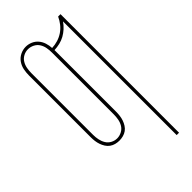

<svg xmlns="http://www.w3.org/2000/svg" viewBox="-294 -809 1088 1088"><g transform="rotate(-45 250.0 -264.5)"><path d="M417 215V-696Q404 -677 387.5 -662Q371 -647 352 -636.5Q333 -626 311.5 -621Q290 -616 268 -615V-120Q268 -105 266 -89.5Q264 -74 259 -59.5Q254 -45 245.5 -31.5Q237 -18 224.5 -9Q212 0 196.5 4Q181 8 166 8Q150 8 135 4Q120 0 107.5 -9Q95 -18 86.5 -31.5Q78 -45 73 -59.5Q68 -74 66 -89.5Q64 -105 64 -120V-615Q64 -638 68.5 -661Q73 -684 86.5 -703.5Q100 -723 121.5 -733.5Q143 -744 166 -744Q187 -744 206.5 -735.5Q226 -727 239.5 -711Q253 -695 259.5 -674.5Q266 -654 267 -633Q291 -634 314 -641Q337 -648 357 -661.5Q377 -675 392 -694Q407 -713 417 -735H436V215ZM166 -10Q185 -10 203 -19.5Q221 -29 231 -45.5Q241 -62 244.5 -81.5Q248 -101 248 -120V-615Q248 -635 244.5 -654.5Q241 -674 230.5 -690.5Q220 -707 202 -716Q184 -725 165 -725Q145 -725 127.5 -715.5Q110 -706 100 -689.5Q90 -673 86.5 -653.5Q83 -634 83 -615V-120Q83 -101 87 -81.5Q91 -62 101 -45.5Q111 -29 128.5 -19.5Q146 -10 166 -10Z"/></g></svg>

Font: Zed Mono Thin
Style: Regular
Weight: 100
Monospace: yes
Designer: Belleve Invis
Foundry: Belleve Invis
Version: Version 1.0.0; ttfautohint (v1.8.4)